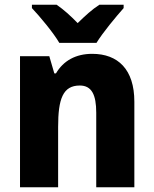

<svg xmlns="http://www.w3.org/2000/svg" viewBox="-20 -786 646 806"><path d="M229 -606H385C412 -650 467 -716 499 -752V-766H397C366 -746 339 -721 306 -689C275 -721 248 -745 218 -766H114V-752C148 -716 204 -649 229 -606ZM367 -560C298 -560 246 -531 215 -478H208L187 -550H64V0H224V-253C224 -371 244 -427 315 -427C365 -427 384 -388 384 -313V0H544V-359C544 -495 475 -560 367 -560Z"/></svg>

Font: Noto Sans Lao SemiCondensed ExtraBold
Style: Regular
Weight: 800
Width: 4
Designer: Monotype Design Team
Foundry: Monotype Imaging Inc.
Version: Version 2.003